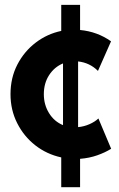

<svg xmlns="http://www.w3.org/2000/svg" viewBox="-20 -658 496 802"><path d="M235.8 124V-0.5Q175.3 -13.7 127.4 -51Q79.6 -88.4 51.8 -143.6Q23.9 -198.7 23.9 -264.6Q23.9 -333 52.5 -388.2Q81.1 -443.4 129.2 -480Q177.2 -516.6 235.8 -528.8V-637.7H314.5V-532.7Q386.7 -525.9 443.8 -485.4L389.2 -361.8Q355 -396 306.2 -401.4V-127Q331.5 -129.4 354 -139.4Q376.5 -149.4 391.1 -163.1L444.3 -36.6Q419.4 -21 386.2 -9.3Q353 2.4 314.5 5.4V124ZM163.1 -264.6Q163.1 -220.7 184.8 -185.5Q206.5 -150.4 243.2 -135.3V-393.1Q207.5 -378.4 185.3 -344.5Q163.1 -310.5 163.1 -264.6Z"/></svg>

Font: Reddit Sans ExtraBold
Style: Regular
Weight: 800
Designer: Stephen Hutchings
Foundry: Reddit
Version: Version 1.014; ttfautohint (v1.8.4.7-5d5b)